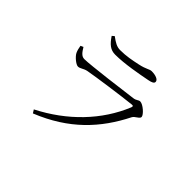

<svg xmlns="http://www.w3.org/2000/svg" viewBox="-158 -1005 1315 1315"><g transform="rotate(45 500.0 -347.0)"><path d="M181 -515C184 -495 189 -476 196 -461C207 -438 249 -402 269 -402C290 -402 304 -419 335 -426C404 -439 626 -470 713 -479C727 -481 730 -475 725 -463C642 -260 479 -91 263 19L278 43C529 -58 674 -216 775 -417C786 -438 822 -448 822 -466C822 -487 768 -535 740 -535C724 -535 717 -520 690 -517C622 -508 322 -469 264 -469C236 -469 220 -493 201 -524ZM675 -677C707 -683 720 -691 720 -704C720 -725 687 -737 650 -737C627 -737 615 -720 553 -707C501 -696 453 -686 394 -686C362 -686 338 -700 300 -728L284 -714C317 -665 345 -640 392 -640C482 -640 603 -663 675 -677Z"/></g></svg>

Font: Kiri Minchoo Light
Style: Regular
Weight: 300
Designer: Ryoko NISHIZUKA 西塚涼子 (kana & ideographs); Frank Grießhammer (Latin, Greek & Cyrillic);
akenotsuki.com/eyeben/fonts/ (U+
Foundry: Adobe
akenotsuki.com/eyeben/fonts/
Version: Version 4.002;hotconv 1.0.119;makeotfexe 2.5.65604